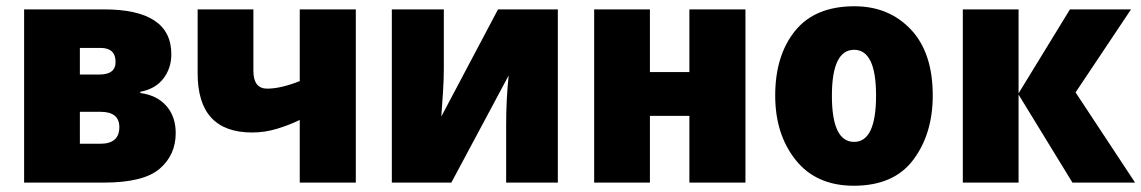

<svg xmlns="http://www.w3.org/2000/svg" viewBox="-20 -583 3644 613"><path d="M312 -553H57V0H311Q438 0 489.5 -44Q541 -88 541 -158Q541 -211 511 -245Q481 -279 428 -286V-290Q476 -299 501.5 -332Q527 -365 527 -410Q527 -553 312 -553ZM297 -345H235V-430H301Q349 -430 349 -385Q349 -345 297 -345ZM300 -124H235V-226H301Q361 -226 361 -177Q361 -124 300 -124Z M611 -553V-349Q611 -160 785 -160Q826 -160 865 -172Q904 -184 937 -200V0H1116V-553H937V-324Q876 -300 833 -300Q789 -300 789 -357V-553Z M1231 -553V0H1421L1604 -342Q1596 -265 1596 -185V0H1761V-553H1570L1389 -211Q1392 -254 1394.5 -291Q1397 -328 1397 -366V-553Z M1877 -553V0H2055V-213H2181V0H2360V-553H2181V-353H2055V-553Z M2708 -563Q2582 -563 2518.5 -484.5Q2455 -406 2455 -278Q2455 -154 2520.5 -72Q2586 10 2706 10Q2834 10 2896 -73Q2958 -156 2958 -278Q2958 -415 2888 -489Q2818 -563 2708 -563ZM2707 -424Q2777 -424 2777 -278Q2777 -130 2707 -130Q2636 -130 2636 -277Q2636 -424 2707 -424Z M3232 -285V-553H3054V0H3232V-281L3404 0H3604L3414 -288L3591 -553H3396Z"/></svg>

Font: Noto Sans UI SemiCondensed Black
Style: Regular
Weight: 900
Width: 4
Designer: Monotype Design Team
Foundry: Monotype Imaging Inc.
Version: 1.001